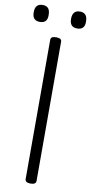

<svg xmlns="http://www.w3.org/2000/svg" viewBox="-121 -1190 599 1250"><g transform="rotate(10 178.5 -565.5)"><path d="M178 14Q160 14 151 8Q142 2 142 -10V-930Q142 -942 151 -947.5Q160 -953 178 -953Q196 -953 205 -947.5Q214 -942 214 -930V-10Q214 2 205 8Q196 14 178 14ZM55 -1033Q30 -1033 17.5 -1046.5Q5 -1060 5 -1088Q5 -1117 17.5 -1131Q30 -1145 55 -1145Q80 -1145 92 -1131Q104 -1117 104 -1088Q105 -1060 92.5 -1046.5Q80 -1033 55 -1033ZM302 -1033Q277 -1033 264.5 -1046.5Q252 -1060 252 -1088Q252 -1117 264.5 -1131Q277 -1145 302 -1145Q326 -1145 338.5 -1131Q351 -1117 351 -1088Q352 -1060 339 -1046.5Q326 -1033 302 -1033Z"/></g></svg>

Font: Playwrite US Modern Light
Style: Regular
Weight: 300
Designer: Veronika Burian, José Scaglione
Foundry: TypeTogether
Version: Version 1.003